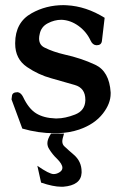

<svg xmlns="http://www.w3.org/2000/svg" viewBox="-20 -498 472 748"><path d="M240.2 -477.5Q315.4 -473.6 387.7 -428.7L377 -337.9Q374.5 -321.8 356.9 -321.8H355Q340.8 -322.8 333 -339.8Q316.9 -374.5 285.9 -397Q254.9 -419.4 220.2 -420.9H218.8Q191.9 -420.9 166 -407.2Q140.6 -394 134.8 -366.2Q132.3 -356 132.3 -348.1Q132.3 -322.8 153.8 -312.5Q187 -295.9 231.4 -285.6Q295.9 -271.5 350.8 -245.8Q405.8 -220.2 411.1 -138.2V-133.3Q411.1 -94.7 381.3 -56.2Q349.1 -14.2 288.1 6.8Q250.5 19.5 205.1 21H191.4Q129.4 21 66.9 2.9L24.9 -110.8L26.4 -122.6Q27.3 -138.7 47.4 -138.7H49.8Q62 -136.2 69.8 -120.6Q91.3 -74.7 120.8 -56.4Q150.4 -38.1 195.8 -36.6H201.7Q233.4 -36.6 272.5 -51.8Q311 -66.9 312.5 -106.4V-109.4Q312.5 -155.3 271 -167Q219.2 -181.6 180.2 -192.9Q129.9 -206.5 85.4 -236.8Q39.1 -268.1 39.1 -328.1V-330.6Q39.6 -411.1 103 -446.3Q159.2 -478 227.5 -478Q233.9 -478 240.2 -477.5ZM178.7 22.5H229.5Q222.7 43.9 222.7 52.2Q222.7 64.5 230.5 71.8Q247.6 87.9 266.6 104Q297.9 130.4 297.9 170.9V175.3Q295.4 224.1 226.1 229.5H218.3Q187.5 229.5 140.1 213.4L125.5 147.9Q171.9 180.2 189 180.2Q201.2 180.2 212.9 172.4Q223.1 165.5 223.1 155.8Q223.1 141.1 201.2 119.6Q184.6 104 171.4 82.5Q164.6 72.3 164.6 59.6Q164.6 44.4 178.7 22.5Z"/></svg>

Font: Caudex
Style: Bold
Weight: 700
Version: Version 1.01